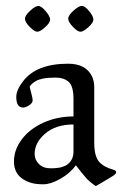

<svg xmlns="http://www.w3.org/2000/svg" viewBox="-20 -611 420 648"><path d="M58.1 -248Q34.9 -248 34.9 -283.9Q34.9 -307.1 58.3 -337.4Q103.5 -396 210 -396Q270.5 -396 291 -352.1Q298.1 -336.7 298.1 -315.9V-128.9Q298.1 -83.5 314.9 -64.5Q330.8 -46.9 363 -38.1Q372.1 -35.6 372.1 -29.8Q372.1 -23.9 359.4 -16.1Q305.7 16.4 303 17.1Q280.8 1.5 270.5 -10.5Q257.8 -24.9 236.1 -53Q216.1 -25.9 183.5 -7.4Q150.9 11 126.6 11Q102.3 11 86.7 6.6Q71 2.2 57.4 -6.6Q27.1 -26.1 27.1 -65.8Q27.1 -105.5 53.5 -140.6Q79.8 -175.8 126.3 -196.9Q172.9 -218 228 -218V-278.1Q228 -321 210.9 -335.4Q194.8 -349.1 168.1 -349.1Q141.4 -349.1 125.7 -345.9Q110.1 -342.8 102.1 -338.1Q85 -328.4 80.1 -318.1Q81.5 -311.5 84.2 -301.8Q90.1 -280.8 90.1 -272Q90.1 -263.2 78.2 -255.6Q66.4 -248 58.1 -248ZM96.9 -91.3Q96.9 -71.5 111.5 -57.3Q126 -43 149.9 -43Q173.8 -43 186.9 -46.6Q200 -50.3 207.5 -55.9Q215.1 -61.5 220 -69.3Q228 -81.8 228 -97.9V-190.9Q167.5 -190.9 131.1 -158.9Q96.9 -128.9 96.9 -91.3ZM251.6 -503.9Q241.9 -503.9 226.1 -520.4Q210.2 -536.9 210.2 -547.9Q210.2 -558.8 228 -575Q245.8 -591.1 256.2 -591.1Q266.6 -591.1 280.9 -573.4Q295.2 -555.7 295.2 -545Q295.2 -534.4 278.2 -519.2Q261.2 -503.9 251.6 -503.9ZM105.8 -503.9Q96.2 -503.9 80.2 -520.3Q64.2 -536.6 64.2 -547.6Q64.2 -558.6 81.7 -574.7Q99.1 -590.8 109.4 -590.8Q119.6 -590.8 134.4 -573.1Q149.2 -555.4 149.2 -544.9Q149.2 -534.4 132.3 -519.2Q115.5 -503.9 105.8 -503.9Z"/></svg>

Font: Linden Hill
Style: Regular
Weight: 400
Version: Version 1.202